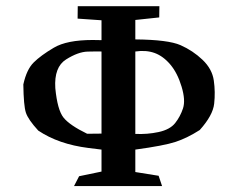

<svg xmlns="http://www.w3.org/2000/svg" viewBox="-20 -532 780 627"><path d="M56.2 -256.3Q66.9 -305.2 90.1 -328.1Q113.3 -351.1 155.8 -376.2Q198.2 -401.4 282.7 -401.4Q304.2 -401.4 311.5 -400.9V-465.8L233.4 -471.2L233.9 -511.7H500.5L500 -475.1L421.9 -466.8V-403.3Q529.3 -402.3 569.6 -384.5Q609.9 -366.7 641.4 -336.7Q672.9 -306.6 678.2 -269Q683.6 -231.4 679.4 -193.4Q675.3 -155.3 632.3 -107.4Q591.8 -81.5 553.7 -68.8Q515.6 -56.2 421.9 -43.5V29.8L498 42L509.3 75.7H221.7L238.3 43.5L311.5 28.3V-43.5L268.6 -48.8Q171.4 -61 105 -105.5Q71.8 -141.6 64.5 -164.3Q57.1 -187 56.2 -256.3ZM160.6 -244.1Q167.5 -172.9 187.5 -147.9Q207.5 -123 264.6 -95.2L311.5 -95.7V-363.8Q297.4 -364.3 266.4 -363.5Q235.4 -362.8 195.8 -337.9Q156.2 -313 160.6 -244.1ZM421.9 -363.8V-94.7Q460.9 -92.8 498 -100.8Q535.2 -108.9 552 -130.1Q568.8 -151.4 577.6 -178Q586.4 -204.6 573 -249Q559.6 -293.5 536.4 -321Q513.2 -348.6 485.1 -358.9Q457 -369.1 421.9 -363.8Z"/></svg>

Font: Panteley
Style: Regular
Weight: 500
Designer: Kalashnikov Yuriy
Foundry: Øêîëà ïàâà èìåíè ñâÿòîãî àâíîàïîñòîëüíîãî Âëàäèìèà
Version: Version 1.80 April 12, 2018